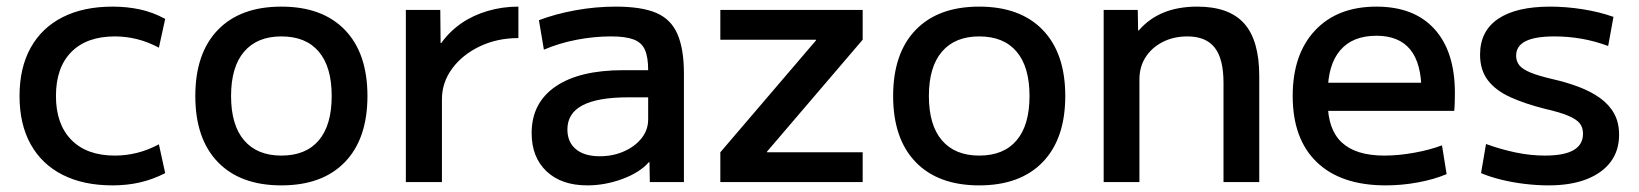

<svg xmlns="http://www.w3.org/2000/svg" viewBox="-20 -550 4950 580"><path d="M320 10Q232 10 169 -22Q106 -54 72.5 -114.5Q39 -175 39 -260Q39 -345 72.5 -405.5Q106 -466 169 -498Q232 -530 320 -530Q364 -530 403 -521.5Q442 -513 479 -493L460 -406Q426 -424 393 -432Q360 -440 327 -440Q242 -440 195.5 -393Q149 -346 149 -260Q149 -175 195.5 -127.5Q242 -80 327 -80Q360 -80 393 -88Q426 -96 460 -114L479 -27Q442 -8 403 1Q364 10 320 10Z M830 10Q706 10 638 -60.5Q570 -131 570 -260Q570 -389 638 -459.5Q706 -530 830 -530Q954 -530 1022 -459.5Q1090 -389 1090 -260Q1090 -131 1022 -60.5Q954 10 830 10ZM830 -80Q904 -80 943 -126Q982 -172 982 -260Q982 -348 943 -394Q904 -440 830 -440Q757 -440 717.5 -394Q678 -348 678 -260Q678 -172 717.5 -126Q757 -80 830 -80Z M1206 0V-520H1310L1311 -420H1313Q1338 -455 1373.5 -479.5Q1409 -504 1453.5 -517Q1498 -530 1546 -530V-435Q1482 -435 1429.5 -410Q1377 -385 1346 -343Q1315 -301 1315 -250V0Z M1754 10Q1676 10 1631 -32.5Q1586 -75 1586 -148Q1586 -239 1658 -288.5Q1730 -338 1863 -338H1938Q1938 -378 1928 -400Q1918 -422 1893.5 -431Q1869 -440 1826 -440Q1775 -440 1722.5 -430Q1670 -420 1623 -400L1608 -489Q1658 -508 1718.5 -519Q1779 -530 1840 -530Q1918 -530 1962.5 -511Q2007 -492 2026.5 -447Q2046 -402 2046 -328V0H1943L1942 -60H1940Q1913 -29 1860.5 -9.5Q1808 10 1754 10ZM1792 -78Q1832 -78 1865.5 -93Q1899 -108 1918.5 -133Q1938 -158 1938 -189V-256H1878Q1786 -256 1740 -232Q1694 -208 1694 -159Q1694 -121 1719.5 -99.5Q1745 -78 1792 -78Z M2156 0V-90L2445 -428V-430H2156V-520H2586V-430L2297 -92V-90H2586V0Z M2938 10Q2814 10 2746 -60.5Q2678 -131 2678 -260Q2678 -389 2746 -459.5Q2814 -530 2938 -530Q3062 -530 3130 -459.5Q3198 -389 3198 -260Q3198 -131 3130 -60.5Q3062 10 2938 10ZM2938 -80Q3012 -80 3051 -126Q3090 -172 3090 -260Q3090 -348 3051 -394Q3012 -440 2938 -440Q2865 -440 2825.5 -394Q2786 -348 2786 -260Q2786 -172 2825.5 -126Q2865 -80 2938 -80Z M3314 0V-520H3417L3418 -458H3420Q3451 -494 3495 -512Q3539 -530 3597 -530Q3693 -530 3738.5 -479Q3784 -428 3784 -320V0H3676V-300Q3676 -372 3649.5 -406Q3623 -440 3567 -440Q3525 -440 3492 -423Q3459 -406 3440.5 -377Q3422 -348 3422 -310V0Z M4166 10Q4031 10 3958 -60Q3885 -130 3885 -260Q3885 -386 3952.5 -458Q4020 -530 4138 -530Q4252 -530 4313.5 -462Q4375 -394 4375 -269Q4375 -256 4374.5 -240Q4374 -224 4373 -215H3945V-300H4291L4274 -274Q4274 -359 4240 -400.5Q4206 -442 4138 -442Q4066 -442 4028.5 -398Q3991 -354 3991 -270V-240Q3991 -159 4033.5 -119.5Q4076 -80 4162 -80Q4204 -80 4251.5 -88.5Q4299 -97 4336 -111L4350 -24Q4312 -8 4263.5 1Q4215 10 4166 10Z M4658 10Q4623 10 4585.5 5.5Q4548 1 4514 -7.5Q4480 -16 4454 -27L4469 -115Q4513 -99 4558 -89.5Q4603 -80 4647 -80Q4705 -80 4733.5 -96.5Q4762 -113 4762 -146Q4762 -165 4752 -177.5Q4742 -190 4717 -200.5Q4692 -211 4648 -221Q4588 -236 4543.5 -256Q4499 -276 4475 -307Q4451 -338 4451 -385Q4451 -456 4505.5 -493Q4560 -530 4663 -530Q4711 -530 4761.5 -522Q4812 -514 4854 -499L4838 -411Q4798 -426 4757.5 -433Q4717 -440 4676 -440Q4617 -440 4588.5 -425.5Q4560 -411 4560 -382Q4560 -365 4569.5 -353Q4579 -341 4603 -331Q4627 -321 4670 -311Q4714 -301 4750.5 -287Q4787 -273 4814 -253.5Q4841 -234 4856 -207Q4871 -180 4871 -143Q4871 -95 4845.5 -61Q4820 -27 4772.5 -8.5Q4725 10 4658 10Z"/></svg>

Font: M PLUS 1 Medium
Style: Regular
Weight: 500
Designer: Coji Morishita
Foundry: UNDERFOREST DESIGN
Version: Version 1.001